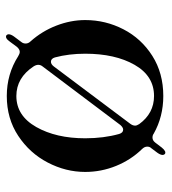

<svg xmlns="http://www.w3.org/2000/svg" viewBox="13 -553 556 622"><g transform="rotate(90 291.0 -242.0)"><path d="M482 -491Q482 -484 475 -474L460 -454Q455 -449 455 -441Q455 -432 463 -424Q498 -388 517.5 -340Q537 -292 537 -240Q537 -177 506.5 -118.5Q476 -60 420 -23Q364 14 291 14Q220 14 162 -23Q154 -28 148 -28Q140 -28 132 -19L115 4Q103 21 94 15Q91 12 91 8Q91 1 98 -9L116 -33Q121 -39 121 -47Q121 -56 114 -63Q81 -100 63 -146.5Q45 -193 45 -240Q45 -306 75 -364Q105 -422 161 -457.5Q217 -493 291 -493Q358 -493 413 -462Q418 -458 426 -458Q435 -458 442 -467L458 -488Q471 -504 479 -498Q482 -495 482 -491ZM166 -142Q170 -129 180 -129Q188 -129 195 -138L381 -386Q387 -394 387 -402Q387 -407 382 -415Q347 -463 291 -463Q226 -463 190 -400Q154 -337 154 -240Q154 -187 166 -142ZM428 -240Q428 -300 414 -350Q410 -363 400 -363Q393 -363 385 -354L196 -103Q190 -96 190 -88Q190 -81 195 -73Q232 -17 291 -17Q355 -17 391.5 -81.5Q428 -146 428 -240Z"/></g></svg>

Font: Shippori Mincho B1 SemiBold
Style: Regular
Weight: 600
Designer: FONTDASU
Foundry: FONTDASU / Google Inc. / but / Adobe
Version: Version 3.110; ttfautohint (v1.8.3)